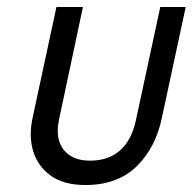

<svg xmlns="http://www.w3.org/2000/svg" viewBox="-20 -521 553 551"><path d="M445 -185 513 -501H440L370 -176Q363 -141 346 -114.5Q329 -88 302 -74Q275 -60 238 -60Q203 -60 180.5 -75Q158 -90 150 -116Q142 -142 149 -176L218 -501H142L74 -185Q62 -132 75 -88Q88 -44 125.5 -17Q163 10 225 10Q317 10 372 -43.5Q427 -97 445 -185Z"/></svg>

Font: Advent Pro Medium
Style: Italic
Weight: 500
Italic angle: -12°
Version: Version 3.000